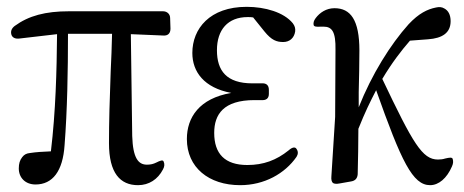

<svg xmlns="http://www.w3.org/2000/svg" viewBox="-20 -541 1359 562"><path d="M84 -1C134 -1 164 -40 169 -116C177 -218 179 -335 179 -442H308C307 -405 306 -368 304 -332C301 -254 299 -181 299 -122C299 -34 332 1 384 1C416 1 442 -16 457 -45C462 -54 462 -61 459 -68C457 -74 449 -71 437 -65C429 -61 421 -59 410 -59C385 -59 369 -78 367 -143L363 -441L458 -437C471 -436 479 -443 479 -457L478 -488C478 -500 469 -508 457 -508H182C113 -508 64 -495 23 -465C14 -458 11 -450 13 -441C15 -432 23 -427 35 -428L147 -441C146 -333 143 -215 129 -98C106 -97 86 -96 67 -93C58 -92 51 -89 45 -81C38 -72 35 -62 35 -48C35 -21 54 -1 84 -1Z M683 1C754 1 814 -33 848 -82C853 -90 853 -98 848 -105C844 -112 835 -110 825 -101C789 -72 751 -58 704 -58C638 -58 607 -91 607 -152C607 -206 634 -248 725 -248C731 -248 736 -248 745 -248C758 -247 767 -252 767 -266V-278C767 -292 759 -298 746 -297C736 -297 728 -297 719 -297C643 -297 615 -334 615 -394C615 -454 647 -491 705 -491C711 -491 716 -491 721 -490L754 -449C775 -423 790 -418 809 -418C827 -418 841 -429 844 -449C845 -458 843 -465 837 -473C811 -505 756 -521 702 -521C594 -521 543 -457 543 -386C543 -331 577 -284 657 -269C563 -253 527 -197 527 -134C527 -51 591 1 683 1Z M954 -6C957 -3 964 -2 974 -4L1008 -10C1020 -12 1026 -19 1027 -31C1028 -76 1029 -119 1029 -164C1049 -214 1063 -242 1081 -277C1155 -68 1188 1 1239 1C1264 1 1288 -19 1303 -54C1307 -63 1307 -69 1305 -76C1303 -81 1296 -80 1283 -77C1277 -75 1270 -74 1262 -74C1216 -74 1189 -121 1099 -310C1127 -357 1154 -392 1180 -422L1233 -426C1275 -429 1299 -445 1299 -479C1299 -498 1292 -510 1281 -516C1273 -521 1265 -521 1256 -519C1231 -514 1206 -502 1176 -470C1123 -411 1068 -323 1030 -227V-271C1031 -313 1032 -355 1032 -393C1032 -483 1006 -517 959 -517C935 -517 916 -504 904 -488C898 -480 897 -474 898 -468C899 -463 906 -462 919 -463C922 -463 924 -463 927 -463C952 -463 963 -448 962 -395L961 -199L950 -25C949 -15 951 -9 954 -6Z"/></svg>

Font: 寒蝉锦书宋 CompactLight
Style: Bold
Weight: 400
Width: 4
Designer: 寒蝉锦书宋{Warren} 思源宋体{Ryoko NISHIZUKA 西塚涼子 (kana & ideographs); Frank Grießhammer (Latin, Greek & Cyrillic); Wenlong ZHANG 
Foundry: Adobe & ChillType
Version: Version 2.000;Glyphs 3.1.1 (3135)